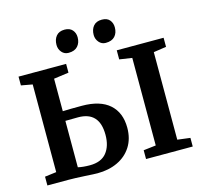

<svg xmlns="http://www.w3.org/2000/svg" viewBox="-132 -1111 1342 1267"><g transform="rotate(-15 539.0 -478.0)"><path d="M395 -449Q520 -449 584 -392Q648 -335 648 -232Q648 -157 613.5 -103Q579 -49 518.5 -20.5Q458 8 381 8Q359 8 297 4Q225 0 184 0H40V-60L119 -70V-669L42 -683V-743H367V-683L265 -669V-447Q313 -449 395 -449ZM1033 -743V-681L946 -668V-70L1033 -59V0H714V-60L799 -70V-668L713 -681V-743ZM346 -56Q423 -56 460 -101.5Q497 -147 497 -224Q497 -382 352 -382L265 -381V-64Q299 -56 346 -56ZM338 -880Q338 -917 357.5 -940.5Q377 -964 415 -964H416Q450 -964 468 -943.5Q486 -923 486 -893Q486 -856 465 -832.5Q444 -809 403 -809H402Q374 -809 356 -830Q338 -851 338 -880ZM592 -880Q592 -917 611.5 -940.5Q631 -964 669 -964H670Q705 -964 722.5 -943.5Q740 -923 740 -893Q740 -855 719 -832Q698 -809 656 -809Q628 -809 610 -830.5Q592 -852 592 -880Z"/></g></svg>

Font: Koeln Type Serif
Style: Bold
Weight: 700
Designer: Eben Sorkin
Foundry: Eben Sorkin
Version: Version 2.002